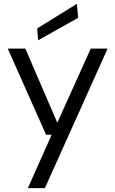

<svg xmlns="http://www.w3.org/2000/svg" viewBox="-20 -752 596 992"><path d="M124 220 247 -56H218L20 -501H111L276 -118L449 -501H536L212 220ZM177 -544 172 -605 377 -732 384 -660Z"/></svg>

Font: DM Sans 18pt
Style: Regular
Weight: 400
Designer: Colophon Foundry, Jonny Pinhorn
Foundry: Colophon Foundry
Version: Version 4.004;gftools[0.9.30]